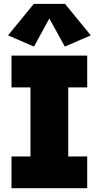

<svg xmlns="http://www.w3.org/2000/svg" viewBox="-20 -998 523 1018"><path d="M41 0V-168.5H141.6V-534.7H41V-703.1H442.4V-534.7H341.8V-168.5H442.4V0ZM160.2 -751 22.5 -810.5 159.2 -977.5H324.7L461.4 -810.5L323.7 -751L241.7 -899.9Z"/></svg>

Font: Schibsted Grotesk Black
Style: Regular
Weight: 900
Designer: Bakken & Baeck AS, Henrik Kongsvoll
Foundry: Schibsted ASA
Version: Version 1.100;gftools[0.9.25]